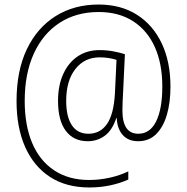

<svg xmlns="http://www.w3.org/2000/svg" viewBox="-20 -732 823 847"><path d="M732 -350Q732 -279 716 -225Q700 -171 668.5 -140Q637 -109 589 -109Q546 -109 521.5 -136.5Q497 -164 495 -211H493Q475 -157 442 -133Q409 -109 367 -109Q305 -109 270.5 -154.5Q236 -200 236 -287Q236 -355 259 -405.5Q282 -456 323 -483.5Q364 -511 419 -511Q451 -511 480 -505.5Q509 -500 531 -493L523 -324Q522 -307 521 -285Q520 -263 520 -245Q520 -142 590 -142Q642 -142 669 -197Q696 -252 696 -350Q696 -451 663 -524.5Q630 -598 567 -638.5Q504 -679 415 -679Q316 -679 242.5 -631Q169 -583 129 -495Q89 -407 89 -287Q89 -179 122 -101Q155 -23 219 19.5Q283 62 373 62Q418 62 463.5 52Q509 42 546 24V60Q511 76 467 85.5Q423 95 374 95Q272 95 200.5 48.5Q129 2 91 -83.5Q53 -169 53 -286Q53 -420 98.5 -515Q144 -610 225.5 -661Q307 -712 415 -712Q513 -712 584 -667Q655 -622 693.5 -540.5Q732 -459 732 -350ZM272 -287Q272 -217 297 -179.5Q322 -142 370 -142Q422 -142 452 -185Q482 -228 487 -321L494 -468Q478 -473 459.5 -476Q441 -479 419 -479Q353 -479 312.5 -427.5Q272 -376 272 -287Z"/></svg>

Font: Noto Sans Gurmukhi SemiCondensed ExtraLight
Style: Regular
Weight: 200
Width: 4
Designer: Jelle Bosma - Monotype Design Team
Foundry: Monotype Imaging Inc.
Version: Version 2.004; ttfautohint (v1.8.4.7-5d5b)